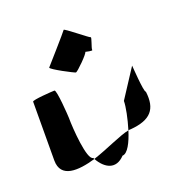

<svg xmlns="http://www.w3.org/2000/svg" viewBox="-118 -899 822 855"><g transform="rotate(-20 293.5 -471.0)"><path d="M36 -260C36 -175 121 -180 206 -205L203 -211C173 -211 162 -366 162 -416C162 -424 154 -552 143 -552C133 -552 37 -546 37 -538C37 -538 36 -340 36 -260ZM156 -656C154 -648 255 -595 261 -595C268 -595 333 -659 331 -667C331 -667 367 -658 363 -665C361 -672 382 -720 376 -720C370 -720 276 -798 274 -792C271 -786 157 -657 156 -656ZM206 -205C235 -153 283 -127 329 -176C353 -176 376 -221 392 -273C350 -265 274 -227 206 -205ZM392 -273C397 -274 400 -274 404 -274C500 -282 535 -322 524 -408C514 -408 506 -546 506 -538L418 -403C418 -376 407 -322 392 -273Z"/></g></svg>

Font: Ampere
Style: Cnd
Weight: 400
Version: Version 1